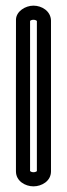

<svg xmlns="http://www.w3.org/2000/svg" viewBox="-20 -635 237 680"><path d="M160.6 -562.4C159.6 -595.7 128.2 -615 98.5 -615C69.8 -615 37.7 -595 36.6 -566.2C36.2 -552.3 36.5 -30.7 36.5 -28C36.5 6.2 69.3 25 98.5 25C127.6 25 160.6 6.4 160.6 -28ZM110.6 -560.7V-29C109.5 -27.8 105.2 -25 98.5 -25C91.8 -25 87.4 -28.1 86.5 -29.1C86.5 -56.9 86.3 -539 86.5 -560.9C87.6 -562.2 91.8 -565 98.5 -565C106 -565 110 -561.5 110.6 -560.7Z"/></svg>

Font: Hi.
Style: Regular
Weight: 400
Designer: Mew Too, Robert Jablonski
Foundry: Cannot Into Space Fonts
Version: Version 1.996